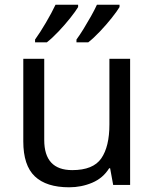

<svg xmlns="http://www.w3.org/2000/svg" viewBox="-20 -786 658 816"><path d="M533 -536V0H461L448 -71H444Q418 -29 372 -9.5Q326 10 274 10Q177 10 128 -36.5Q79 -83 79 -185V-536H168V-191Q168 -63 287 -63Q376 -63 410.5 -113Q445 -163 445 -257V-536ZM488 -756Q478 -739 455 -710Q432 -681 405 -652.5Q378 -624 355 -606H305V-618Q319 -637 335 -663Q351 -689 366.5 -716.5Q382 -744 392 -766H488ZM312 -756Q302 -739 279 -710Q256 -681 229 -652.5Q202 -624 179 -606H129V-618Q150 -647 175 -689.5Q200 -732 216 -766H312Z"/></svg>

Font: Go Noto Kurrent-Regular
Style: Regular
Weight: 400
Designer: Monotype Design Team
Foundry: Monotype Imaging Inc.
Version: Version 2.012; ttfautohint (v1.8.4.7-5d5b)